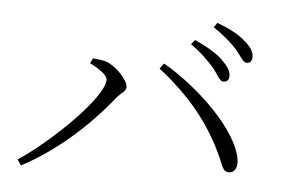

<svg xmlns="http://www.w3.org/2000/svg" viewBox="-47 -775 1094 748"><g transform="rotate(5 500.0 -401.0)"><path d="M772 -535C793 -509 802 -485 817 -485C831 -485 839 -493 839 -508C839 -528 828 -545 803 -570C780 -592 742 -615 693 -637L679 -619C721 -590 750 -560 772 -535ZM854 -615C875 -591 886 -566 901 -566C914 -566 922 -574 922 -590C922 -609 911 -629 884 -651C862 -672 824 -692 774 -711L761 -693C804 -664 830 -641 854 -615ZM294 -511C318 -499 363 -474 363 -452C363 -382 168 -194 45 -113L60 -91C190 -159 314 -269 406 -385C424 -406 443 -414 443 -431C443 -458 394 -509 358 -522C338 -529 316 -529 303 -531ZM870 -135C888 -135 903 -152 899 -185C882 -301 717 -457 581 -535L565 -514C683 -422 769 -321 828 -189C844 -151 848 -134 870 -135Z"/></g></svg>

Font: Noto Serif CJK TC Light
Style: Regular
Weight: 300
Designer: Ryoko NISHIZUKA 西塚涼子 (kana & ideographs); Frank Grießhammer (Latin, Greek & Cyrillic); Wenlong ZHANG 张文龙 (bopomofo); San
Foundry: Adobe
Version: Version 2.001;hotconv 1.1.0;makeotfexe 2.6.0